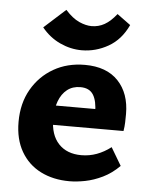

<svg xmlns="http://www.w3.org/2000/svg" viewBox="-49 -685 576 740"><g transform="rotate(5 238.5 -315.0)"><path d="M247 14Q184 14 135.5 -10.5Q87 -35 59.5 -82.5Q32 -130 32 -197Q32 -269 63 -323Q94 -377 147 -407.5Q200 -438 268 -438Q352 -438 397 -390.5Q442 -343 442 -263Q442 -248 441.5 -231Q441 -214 438 -197H323V-257Q323 -303 308 -327Q293 -351 258 -351Q228 -351 207 -334.5Q186 -318 175 -288.5Q164 -259 164 -221Q164 -158 196 -124Q228 -90 284 -90Q315 -90 343.5 -100.5Q372 -111 398 -131L439 -62Q409 -32 375 -15.5Q341 1 308 7.5Q275 14 247 14ZM99 -197 115 -272H429V-197ZM250 -493Q207 -493 166 -512Q125 -531 95 -568L178 -643Q206 -612 232 -600.5Q258 -589 280 -589Q307 -589 330 -602Q353 -615 376 -644L428 -606Q401 -548 352.5 -520.5Q304 -493 250 -493Z"/></g></svg>

Font: Ysabeau Office ExtraBold
Style: Regular
Weight: 800
Designer: Christian Thalmann (Catharsis Fonts)
Version: Version 2.001;gftools[0.9.30]; featfreeze: tnum,lnum,ss02